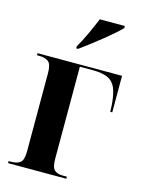

<svg xmlns="http://www.w3.org/2000/svg" viewBox="-116 -835 676 904"><g transform="rotate(15 222.0 -383.0)"><path d="M184 -615Q204 -649 223 -690.5Q242 -732 256 -766H378V-756Q366 -743 343.5 -723.5Q321 -704 294.5 -682.5Q268 -661 241 -640.5Q214 -620 193 -605H184ZM14 0V-10H26Q56 -10 71 -22.5Q86 -35 86 -77V-458Q86 -502 69.5 -514Q53 -526 26 -526H14V-536H426V-358H416L415 -390Q411 -443 398.5 -472.5Q386 -502 359 -514Q332 -526 285 -526H223V-77Q223 -34 238 -22Q253 -10 278 -10H298V0Z"/></g></svg>

Font: Noto Serif Display Condensed
Style: Bold
Weight: 700
Width: 3
Designer: Monotype Design Team
Foundry: Monotype Imaging Inc.
Version: Version 2.009